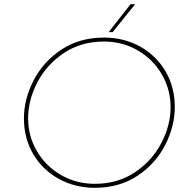

<svg xmlns="http://www.w3.org/2000/svg" viewBox="-20 -888 909 915"><path d="M432 7Q338 7 260.5 -35.5Q183 -78 138.5 -153.5Q94 -229 94 -324Q94 -415 140 -504.5Q186 -594 272.5 -651.5Q359 -709 476 -709Q570 -709 647 -666.5Q724 -624 768.5 -548.5Q813 -473 813 -378Q813 -287 767.5 -197.5Q722 -108 635.5 -50.5Q549 7 432 7ZM432 -12Q541 -12 623 -67Q705 -122 749 -206.5Q793 -291 793 -377Q793 -461 751.5 -533Q710 -605 637 -647.5Q564 -690 475 -690Q366 -690 284 -635Q202 -580 158 -495.5Q114 -411 114 -324Q114 -240 155.5 -168.5Q197 -97 270 -54.5Q343 -12 432 -12ZM517 -735H498L602 -868H624Z"/></svg>

Font: Josefin Sans Thin
Style: Italic
Weight: 200
Italic angle: -7°
Designer: Santiago Orozco
Foundry: Typemade
Version: Version 2.000